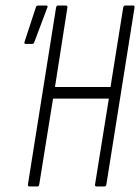

<svg xmlns="http://www.w3.org/2000/svg" viewBox="-20 -675 507 695"><path d="M87 0Q80 0 81 -7L183 -648Q184 -655 191 -655H218Q225 -655 224 -648L179 -360H380L426 -648Q428 -655 433 -655H462Q468 -655 467 -648L365 -7Q364 0 358 0H330Q323 0 324 -7L374 -318H172L122 -7Q121 0 115 0ZM73 -516Q66 -516 69 -524L110 -649Q111 -653 113.5 -654Q116 -655 119 -655H147Q151 -655 152 -653Q153 -651 151 -647L104 -522Q103 -518 100.5 -517Q98 -516 94 -516Z"/></svg>

Font: Sofia Sans Extra Condensed Light
Style: Italic
Weight: 300
Italic angle: -9°
Version: Version 4.100